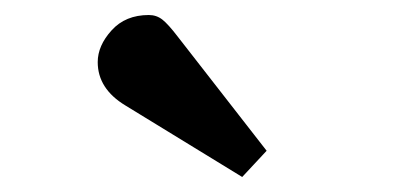

<svg xmlns="http://www.w3.org/2000/svg" viewBox="-20 -817 540 257"><path d="M304.2 -580.1 147.9 -675.8Q110.8 -698.2 110.8 -733.9Q110.8 -755.9 129.4 -776.4Q147.9 -796.9 179.2 -796.9Q189.5 -796.9 197.3 -790.8Q205.1 -784.7 217.8 -768.1L336.9 -615.2Z"/></svg>

Font: Literata Book
Style: Bold
Weight: 700
Designer: Latin by Veronika Burian and Jose Scaglione. Greek by Irene Vlachou. Cyrillic by Vera Evstafieva
Foundry: TypeTogether
Version: Version 2.003;PS 002.003;hotconv 1.0.88;makeotf.lib2.5.64775